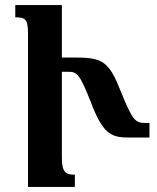

<svg xmlns="http://www.w3.org/2000/svg" viewBox="-20 -734 615 754"><path d="M223 -115V-452H250C283 -452 294 -442 339 -327C383 -213 414 -194 482 -194H567V-251H552C511 -251 501 -260 454 -376C409 -489 386 -508 279 -508H223V-714H40V-666C81 -666 90 -658 90 -599V0H274V-48C238 -48 223 -57 223 -115Z"/></svg>

Font: Noto Serif Armenian Condensed
Style: Bold
Weight: 700
Width: 3
Designer: Monotype Design Team
Foundry: Monotype Imaging Inc.
Version: Version 2.008